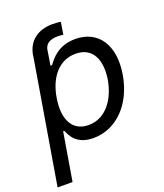

<svg xmlns="http://www.w3.org/2000/svg" viewBox="-162 -780 930 1089"><g transform="rotate(-20 303.5 -235.5)"><path d="M120.7 -545.5H121.4L-4.3 204.5H85.9L134.2 -84.2H141.3C155.2 -52.9 180.4 11 284.4 11C419.4 11 533 -97.3 561.8 -271.3C590.2 -444.6 512.8 -552.6 376.8 -552.6C271.3 -552.6 226.2 -488.3 203.5 -458.5H193.9L208.1 -545.5H207.4C214.1 -584.9 241.5 -601.2 293.7 -601.2C303.3 -600.9 313.9 -599.4 322.4 -598L334.2 -671.5C326.3 -674.4 307.2 -676.1 284.8 -676.1C195.7 -676.1 134.2 -630 120.7 -545.5ZM164.1 -272.7C183.2 -392.8 250 -473.4 350.1 -473.4C453.8 -473.4 490.1 -386 472.3 -272.7C452.1 -158 385.7 -67.8 283.4 -67.8C184.3 -67.8 144.2 -151.3 164.1 -272.7Z"/></g></svg>

Font: Margiela Sans Text
Style: Italic
Weight: 400
Italic angle: -9.39999°
Designer: Stefan Endress, Andreas Faust
Version: Version 1.100;FEAKit 1.0